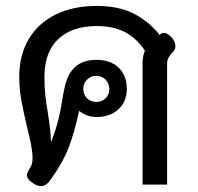

<svg xmlns="http://www.w3.org/2000/svg" viewBox="-20 -623 667 648"><path d="M461 -407Q461 -434 469 -452Q442 -493 403 -514Q364 -535 306 -535Q223 -535 176.5 -491Q130 -447 130 -364Q130 -328 133 -301Q136 -274 142 -239Q143 -232 147 -205Q151 -178 152 -147H154Q169 -187 176.5 -217Q184 -247 190 -285Q197 -330 206 -355Q231 -421 305 -421Q353 -421 380.5 -394.5Q408 -368 408 -323Q408 -280 379.5 -254Q351 -228 306 -228Q273 -228 247 -249Q231 -175 211.5 -124.5Q192 -74 149 -14Q135 5 118 5Q105 5 91 -5Q71 -18 71 -31Q71 -41 82 -57Q90 -69 90 -91Q90 -121 72 -191Q58 -251 51.5 -287.5Q45 -324 45 -364Q45 -437 77 -491Q109 -545 168 -574Q227 -603 306 -603Q380 -603 430.5 -577.5Q481 -552 519 -505Q525 -512 533 -512Q543 -512 555 -501Q572 -485 572 -467Q572 -460 569 -455Q566 -450 560 -444Q552 -435 548 -427Q544 -419 544 -406V0H461ZM349 -323Q349 -341 336.5 -354Q324 -367 305 -367Q286 -367 273.5 -354Q261 -341 261 -323Q261 -304 273.5 -291.5Q286 -279 305 -279Q324 -279 336.5 -291.5Q349 -304 349 -323Z"/></svg>

Font: Niramit
Style: Regular
Weight: 400
Version: Version 1.000; ttfautohint (v1.6)